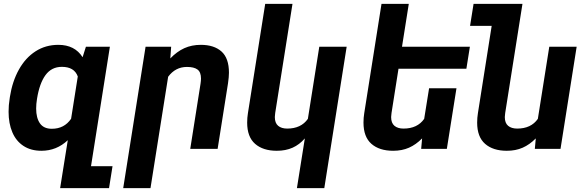

<svg xmlns="http://www.w3.org/2000/svg" viewBox="-20 -770 3025 993"><path d="M562 89.4 543.9 203.1H291L309.1 89.4L330.6 -44.9Q272.5 9.8 194.3 9.8Q139.6 9.8 101.3 -15.4Q63 -40.5 43.7 -86.2Q24.4 -131.8 24.4 -191.9Q24.4 -226.6 29.8 -258.8L31.2 -269Q43.9 -349.6 77.9 -410.4Q111.8 -471.2 163.8 -504.6Q215.8 -538.1 281.7 -538.1Q366.7 -538.1 407.2 -474.1L424.3 -528.3H548.3L450.7 89.4ZM347.7 -155.8 382.3 -374.5Q364.3 -424.3 299.8 -424.3Q246.6 -424.3 215.3 -381.6Q184.1 -338.9 171.4 -258.8Q167 -232.4 167 -208.5Q167 -160.2 186.5 -132.1Q206.1 -104 248 -104Q312.5 -104 347.7 -155.8Z M849.6 -373 758.3 203.1H617.2L732.9 -528.3H865.2L860.8 -467.8Q895 -503.4 933.3 -520.8Q971.7 -538.1 1018.6 -538.1Q1086.9 -538.1 1125.5 -503.7Q1164.1 -469.2 1164.1 -394Q1164.1 -372.1 1159.2 -338.9L1105.5 0H963.9L1017.1 -336.9Q1019.5 -353 1019.5 -363.8Q1019.5 -397 1001.5 -410.4Q983.4 -423.8 946.8 -423.8Q887.2 -423.8 849.6 -373Z M1515.6 203.1 1556.6 -54.2Q1528.8 -22 1493.2 -6.1Q1457.5 9.8 1411.6 9.8Q1340.3 9.8 1299.3 -26.1Q1258.3 -62 1258.3 -135.7Q1258.3 -161.1 1262.2 -184.6L1351.6 -750H1492.7L1403.3 -185.5Q1401.4 -169.9 1401.4 -164.6Q1401.4 -133.8 1418.5 -119.4Q1435.5 -105 1465.3 -105Q1537.1 -105 1572.3 -155.3L1631.3 -528.3H1772.9L1657.2 203.1Z M2004.9 -185.5Q2002.9 -169.9 2002.9 -164.6Q2002.9 -133.8 2020 -119.4Q2037.1 -105 2066.9 -105Q2138.7 -105 2173.8 -155.3L2199.2 -313.5H2340.8L2291 0H2158.2L2163.1 -54.2Q2131.3 -22 2095.2 -6.1Q2059.1 9.8 2013.2 9.8Q1941.9 9.8 1900.9 -26.1Q1859.9 -62 1859.9 -136.2Q1859.9 -161.1 1863.8 -184.6L1953.1 -750H2094.2L2059.1 -528.3H2410.2L2392.1 -414.6H2041Z M2962.4 -528.3 2878.9 0H2746.1L2751 -54.2Q2719.2 -22 2683.1 -6.1Q2647 9.8 2601.1 9.8Q2529.8 9.8 2488.8 -26.1Q2447.8 -62 2447.8 -135.7Q2447.8 -161.1 2451.7 -184.6L2522.9 -636.2H2411.1L2429.2 -750H2682.1L2592.8 -185.5Q2590.8 -169.9 2590.8 -164.6Q2590.8 -133.8 2607.9 -119.4Q2625 -105 2654.8 -105Q2726.6 -105 2761.7 -155.3L2820.8 -528.3Z"/></svg>

Font: Mardoto
Style: Bold Italic
Weight: 700
Italic angle: -12°
Designer: Christian Robertson, Vahan Hovhannisyan
Foundry: Google
Version: Version 1.000